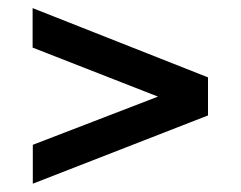

<svg xmlns="http://www.w3.org/2000/svg" viewBox="-20 -583 594 474"><path d="M61 -225.5 370 -344.5 60.5 -465.5V-563L493.5 -392V-298L61 -129.5Z"/></svg>

Font: Public Sans Medium
Style: Regular
Weight: 500
Designer: The Public Sans Project Authors: Dan O. Williams and USWDS (Libre Franklin designed by Pablo Impallari and Rodrigo Fuenz
Version: Version 1.007